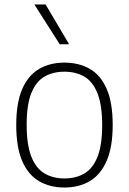

<svg xmlns="http://www.w3.org/2000/svg" viewBox="-20 -828 576 857"><path d="M267.5 9Q203 9 154.5 -19.2Q106 -47.5 79.2 -109Q52.5 -170.5 52.5 -270Q52.5 -369 79.2 -430.5Q106 -492 154.5 -520.2Q203 -548.5 267.5 -548.5Q332.5 -548.5 381 -520.5Q429.5 -492.5 456.2 -431.2Q483 -370 483 -270Q483 -171.5 456 -109.8Q429 -48 380.8 -19.5Q332.5 9 267.5 9ZM267.5 -31.5Q319 -31.5 356.8 -53.8Q394.5 -76 415.2 -128Q436 -180 436 -269Q436 -359 415.2 -411.2Q394.5 -463.5 356.8 -485.8Q319 -508 267.5 -508Q216.5 -508 178.5 -486Q140.5 -464 119.8 -412.2Q99 -360.5 99 -271.5Q99 -181.5 119.8 -129Q140.5 -76.5 178.5 -54Q216.5 -31.5 267.5 -31.5ZM246.5 -630.5 133.5 -808H183.5L288.5 -630.5Z"/></svg>

Font: Encode Sans XLt
Style: Regular
Weight: 200
Designer: Multiple Designers
Foundry: Impallari Type
Version: Version 3.002; ttfautohint (v1.8.3) -l 8 -r 50 -G 200 -x 14 